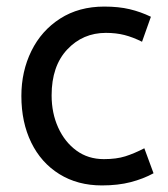

<svg xmlns="http://www.w3.org/2000/svg" viewBox="-20 -552 512 584"><path d="M290 12Q216 12 160.5 -22.5Q105 -57 75 -118.5Q45 -180 45 -260Q45 -335 75.5 -397Q106 -459 163 -495.5Q220 -532 297 -532Q341 -532 374.5 -524Q408 -516 439 -501L412 -425Q384 -439 358.5 -445.5Q333 -452 302 -452Q232 -452 184.5 -401.5Q137 -351 137 -262Q137 -208 157 -164Q177 -120 212.5 -94Q248 -68 296 -68Q334 -68 361 -76.5Q388 -85 419 -101L447 -25Q416 -8 377.5 2Q339 12 290 12Z"/></svg>

Font: ABeeZee
Style: Regular
Weight: 400
Designer: Anja Meiners
Foundry: Anja Meiners
Version: Version 1.003; ttfautohint (v1.8.3)